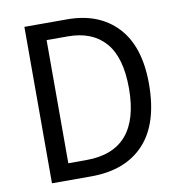

<svg xmlns="http://www.w3.org/2000/svg" viewBox="-80 -788 812 863"><g transform="rotate(-10 326.0 -357.0)"><path d="M595 -365Q595 -184 509.5 -92Q424 0 267 0H88V-714H283Q428 -714 511.5 -625Q595 -536 595 -365ZM503 -361Q503 -502 443.5 -570Q384 -638 273 -638H176V-76H258Q503 -76 503 -361Z"/></g></svg>

Font: Noto Sans Kannada SemiCondensed
Style: Regular
Weight: 400
Width: 4
Designer: Jelle Bosma - Monotype Design Team
Foundry: Monotype Imaging Inc.
Version: Version 2.005; ttfautohint (v1.8.4.7-5d5b)